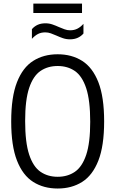

<svg xmlns="http://www.w3.org/2000/svg" viewBox="-20 -1056 652 1085"><path d="M305.9 9.3Q226.5 9.3 167.6 -28Q108.6 -65.2 76 -148.5Q43.3 -231.9 43.3 -370Q43.3 -508.1 76 -591.5Q108.6 -674.8 167.6 -712Q226.5 -749.3 305.9 -749.3Q385.3 -749.3 444.3 -712Q503.2 -674.8 535.9 -591.5Q568.5 -508.1 568.5 -370Q568.5 -231.9 535.9 -148.5Q503.2 -65.2 444.3 -28Q385.3 9.3 305.9 9.3ZM305.9 -57Q361.9 -57 403.1 -85.1Q444.3 -113.2 467.1 -180.9Q489.8 -248.6 489.8 -367.5Q489.8 -488.8 467.1 -557.6Q444.3 -626.3 403.1 -654.7Q361.9 -683 305.9 -683Q250 -683 208.8 -655Q167.5 -626.9 144.8 -559.2Q122.1 -491.4 122.1 -372.5Q122.1 -251.2 144.8 -182.4Q167.5 -113.7 208.8 -85.3Q250 -57 305.9 -57ZM375.3 -833.8Q353.9 -833.8 335 -840.4Q316.1 -847 298.7 -855Q283 -862 267.5 -867.5Q252.1 -873.1 236 -873.1Q212.3 -873.1 194.7 -864Q177.1 -854.8 160.3 -836.6V-891.2Q174.1 -907.3 192.9 -915.8Q211.7 -924.3 236.5 -924.3Q258 -924.3 276.9 -917.6Q295.8 -911 313.2 -903Q328.9 -896.4 344.4 -890.6Q359.9 -884.8 375.9 -884.8Q399.6 -884.8 417.4 -894Q435.3 -903.1 451.6 -921.3V-866.6Q438.3 -851.1 419.4 -842.5Q400.6 -833.8 375.3 -833.8ZM168.4 -982.4V-1035.7H443.5V-982.4Z"/></svg>

Font: Encode Sans Condensed Thin
Style: Regular
Weight: 100
Width: 3
Designer: Multiple Designers
Foundry: Impallari Type
Version: Version 3.002